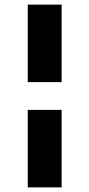

<svg xmlns="http://www.w3.org/2000/svg" viewBox="-20 -760 386 830"><path d="M100 -405V-740H246.5V-405ZM100 50V-285H246.5V50Z"/></svg>

Font: Geologica Cursive ExtraBold
Style: Regular
Weight: 800
Designer: Sindre Bremnes, Frode Helland
Foundry: Monokrom Skriftforlag AS
Version: Version 1.010;gftools[0.9.28]